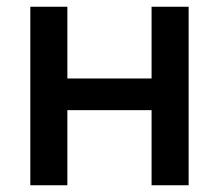

<svg xmlns="http://www.w3.org/2000/svg" viewBox="-20 -550 650 570"><path d="M70 0V-530H180V-317H430V-530H540V0H430V-223H180V0Z"/></svg>

Font: Golos Text Medium
Style: Regular
Weight: 500
Designer: A.Korolkova, Vitaly Kuzmin
Foundry: ParaType Ltd
Version: Version 2.004